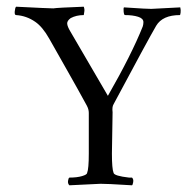

<svg xmlns="http://www.w3.org/2000/svg" viewBox="-20 -521 583 573"><path d="M350 -499Q424 -494 431.5 -494.5Q439 -495 518 -499Q520 -491 519 -483.5Q518 -476 517 -476Q465 -476 446 -444Q421 -401 319 -210Q314 -202 316 -186L314 -63Q314 -17 319 -5Q321 4 365 9Q371 9 374 9Q379 14 377.5 22.5Q376 31 374 32Q293 27 280 27.5Q267 28 187 32Q182 27 183 19Q184 11 187 9Q210 9 225 4.5Q240 0 240 -5Q245 -17 245 -63V-184Q245 -195 239 -206Q214 -252 180.5 -311Q147 -370 127 -405.5Q107 -441 85 -456Q59 -474 28 -476Q23 -476 24 -487Q25 -498 28 -501Q126 -496 139 -496Q151 -498 230 -501Q233 -493 231.5 -485.5Q230 -478 230 -476Q208 -476 191 -467Q180 -459 180.5 -450.5Q181 -442 190 -427L302 -235Q373 -359 406 -442Q408 -448 408 -455Q408 -466 392 -471Q376 -476 353 -476Q350 -476 349 -486.5Q348 -497 350 -499Z"/></svg>

Font: AMoshref-Naskh
Style: Naskh
Weight: 500
Version: Version 0.001